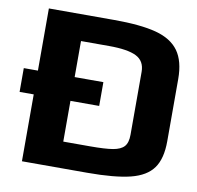

<svg xmlns="http://www.w3.org/2000/svg" viewBox="-74 -726 826 803"><g transform="rotate(10 338.5 -324.5)"><path d="M70 -284H10V-385H70V-649H346Q460 -649 526 -631.5Q592 -614 623 -571Q654 -528 654 -452V-188Q654 -114 625 -73.5Q596 -33 530 -16.5Q464 0 347 0H70ZM340 -111Q404 -111 436.5 -116.5Q469 -122 483.5 -138Q498 -154 498 -188V-455Q498 -501 461.5 -519.5Q425 -538 345 -538H226V-385H348V-284H226V-111Z"/></g></svg>

Font: Play
Style: Bold
Weight: 700
Designer: Jonas Hecksher (Cyrillic expansion: Cyreal)
Foundry: Jonas Hecksher, Playtype, e-types AS
Version: Version 2.101; ttfautohint (v1.5.65-e2d9)